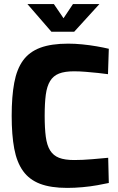

<svg xmlns="http://www.w3.org/2000/svg" viewBox="-20 -905 578 937"><path d="M308 12Q228 12 175.5 -8Q123 -28 92.5 -70.5Q62 -113 49.5 -179.5Q37 -246 37 -340Q37 -434 49.5 -501Q62 -568 92.5 -610Q123 -652 176.5 -672Q230 -692 313 -692Q345 -692 381 -688.5Q417 -685 451.5 -679Q486 -673 511 -667L507 -543Q487 -546 458 -549Q429 -552 398.5 -554.5Q368 -557 341 -557Q296 -557 268 -546Q240 -535 224.5 -509.5Q209 -484 203.5 -443Q198 -402 198 -340Q198 -279 203.5 -237.5Q209 -196 224.5 -171Q240 -146 268 -135Q296 -124 342 -124Q382 -124 429.5 -128Q477 -132 508 -135L511 -12Q488 -7 454.5 -1Q421 5 382.5 8.5Q344 12 308 12ZM231 -750 114 -885H243L290 -816L336 -885H465L342 -750Z"/></svg>

Font: Cairo ExtraBold
Style: Regular
Weight: 800
Designer: Mohamed Gaber, Accademia di Belle Arti di Urbino
Foundry: Kief Type Foundry, Accademia di Belle Arti di Urbino
Version: Version 3.117